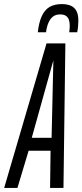

<svg xmlns="http://www.w3.org/2000/svg" viewBox="-50 -919 403 939"><path d="M-29.6 0 177.6 -706.9H269.7L260.4 0H194.9L197.3 -181.9H90L35.3 0ZM105.3 -245H202.3L211 -623.9ZM252.1 -899Q277.7 -899 295.8 -891.3Q314 -883.6 323.6 -865.9Q333.2 -848.1 333.2 -817.5Q333.2 -803.9 331.7 -788.8Q330.2 -773.6 327.5 -761.3H288.4Q289.7 -769.6 290.4 -777Q291.1 -784.3 291.1 -793.8Q291.1 -811.1 286.4 -823.4Q281.7 -835.8 271.5 -842.1Q261.4 -848.5 244.1 -848.5Q222.9 -848.5 209.1 -837.9Q195.4 -827.2 186.9 -807.6Q178.5 -788.1 175.1 -761.3H134.9Q140.5 -810.7 154.7 -840.9Q168.9 -871.1 192.6 -885.1Q216.4 -899 252.1 -899Z"/></svg>

Font: Georama ExtraCondensed Thin
Style: Italic
Weight: 100
Width: 2
Italic angle: -9°
Designer: Jean-Baptiste Levee
Foundry: Production Type
Version: Version 1.001